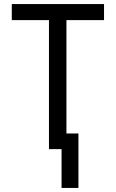

<svg xmlns="http://www.w3.org/2000/svg" viewBox="-20 -734 570 945"><path d="M221 0H283V191H366V-77H307V-635H492V-714H38V-635H221Z"/></svg>

Font: Noto Sans Mono Condensed
Style: Regular
Weight: 400
Width: 3
Designer: Monotype Design Team
Foundry: Monotype Imaging Inc.
Version: Version 2.014